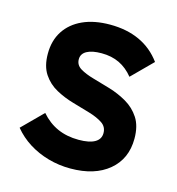

<svg xmlns="http://www.w3.org/2000/svg" viewBox="-82 -562 594 643"><g transform="rotate(15 215.0 -240.0)"><path d="M218 10Q178 10 141 -0.5Q104 -11 73 -30.5Q42 -50 19 -78L89 -148Q114 -119 146.5 -104.5Q179 -90 220 -90Q257 -90 276 -101Q295 -112 295 -133Q295 -155 277 -167Q259 -179 230.5 -187.5Q202 -196 170.5 -205Q139 -214 110.5 -229.5Q82 -245 64 -272Q46 -299 46 -342Q46 -388 67.5 -421Q89 -454 128.5 -472Q168 -490 223 -490Q281 -490 325.5 -469.5Q370 -449 400 -408L330 -338Q309 -364 282 -377Q255 -390 220 -390Q187 -390 169 -380Q151 -370 151 -351Q151 -331 169 -320Q187 -309 215.5 -301Q244 -293 275.5 -283.5Q307 -274 335.5 -257.5Q364 -241 382 -213.5Q400 -186 400 -142Q400 -72 351 -31Q302 10 218 10Z"/></g></svg>

Font: Outfit Thin Medium
Style: Regular
Weight: 500
Version: Version 1.100;gftools[0.9.27]